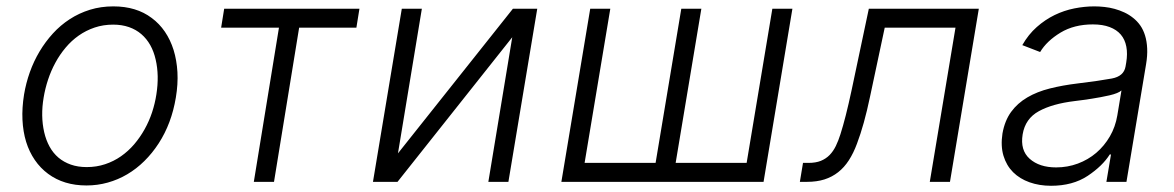

<svg xmlns="http://www.w3.org/2000/svg" viewBox="-20 -573 3699 605"><path d="M55.8 -275.2Q61.8 -311.1 74 -345.5Q86.3 -380 104.6 -410.7Q122.9 -441.4 146.7 -467.5Q170.5 -493.6 199.8 -512.6Q229 -531.6 263.5 -542.3Q297.9 -552.9 337 -552.9Q409.8 -552.9 458.1 -516.3Q482.2 -498.6 499.6 -473Q517 -447.4 527 -415.5Q536.9 -383.5 539.1 -345.7Q541.2 -307.9 534.1 -265.6Q520.6 -183.9 480.1 -121.4Q459.9 -90.2 434.8 -65.5Q409.8 -40.8 380.9 -23.8Q351.9 -6.7 319.6 2.3Q287.3 11.4 252.5 11.4Q181.1 11.4 131.7 -25.2Q107.2 -43.3 89.7 -68.9Q72.1 -94.5 62.3 -126.2Q52.6 -158 50.8 -195.5Q49 -233 55.8 -275.2ZM119.3 -156.2Q125 -131.4 136.2 -111Q147.4 -90.6 164.2 -76.3Q181.1 -62.1 203.3 -54.3Q225.5 -46.5 253.2 -46.5Q284.1 -46.5 311.3 -55.6Q338.4 -64.6 361.3 -80.6Q384.2 -96.6 402.9 -118.4Q421.5 -140.3 435.7 -165.7Q449.9 -191.1 459.2 -219.1Q468.4 -247.2 472.7 -275.2Q482.2 -335.2 470.5 -385.3Q464.8 -410.5 453.5 -430.8Q442.1 -451 425.4 -465.4Q408.7 -479.8 386.4 -487.6Q364 -495.4 336.6 -495.4Q305.4 -495.4 278.1 -486.2Q250.7 -476.9 228 -460.9Q205.3 -445 186.8 -422.9Q168.3 -400.9 154.5 -375.4Q140.6 -349.8 131.4 -321.9Q122.2 -294 117.5 -265.6Q107.6 -207.4 119.3 -156.2Z M676.8 -485.8 686.4 -545.5H1112.6L1103 -485.8H922.6L843.4 0H779.8L859 -485.8Z M1246.1 -545.5H1309.3L1234 -89.8L1596.2 -545.5H1672.9L1582 0H1518.8L1594.1 -455.6L1232.6 0H1155.2Z M1839.8 -545.5H1903.1L1822.1 -59.7H2045.8L2126.8 -545.5H2190L2109 -59.7H2332.7L2413.7 -545.5H2476.9L2386 0H1748.9Z M2510.3 -59.7H2527.3Q2550.4 -59.7 2566.6 -66.2Q2582.7 -72.8 2594.3 -84.7Q2605.8 -96.6 2613.8 -113.1Q2621.8 -129.6 2628.2 -149.9Q2636.4 -175.4 2645.1 -209.7Q2653.8 -244 2663.7 -290.1L2717.7 -545.5H3064.3L2973.4 0H2909.8L2990.8 -485.8H2767.8L2721.6 -268.8Q2712 -223 2701.9 -186.8Q2691.8 -150.6 2680.4 -120.4Q2669.4 -90.6 2654.8 -68Q2640.3 -45.5 2621.1 -30.4Q2601.9 -15.3 2577.8 -7.6Q2553.6 0 2523.1 0H2500.4Z M3138.8 -152.3Q3146 -192.8 3166 -220.3Q3186.1 -247.9 3217 -266Q3247.9 -284.1 3288 -294.2Q3328.1 -304.3 3375.4 -310Q3410.9 -314.3 3437.5 -318.2Q3464.1 -322.1 3483.3 -325.6Q3521.3 -332.7 3526.6 -363.3L3528.8 -376.1Q3533.4 -403.8 3529.1 -426.1Q3524.9 -448.5 3511.7 -464Q3498.6 -479.4 3476.6 -487.7Q3454.5 -496.1 3423.7 -496.1Q3364.7 -496.1 3321.7 -470.2Q3278.4 -443.9 3257.5 -409.1L3201.3 -430.8Q3220.5 -464.5 3246.8 -487.7Q3273.1 -511 3303.1 -525.6Q3333.1 -540.1 3365.2 -546.5Q3397.4 -552.9 3428.3 -552.9Q3443.9 -552.9 3460 -551.1Q3476.2 -549.4 3492 -545.1Q3507.8 -540.8 3522.7 -533.9Q3537.6 -527 3550.4 -516.7Q3563.2 -506.7 3573 -492.9Q3582.7 -479 3588.2 -460.9Q3593.8 -442.8 3594.8 -420.3Q3595.9 -397.7 3591.3 -370.4L3529.5 0H3466.3L3480.8 -86.3H3476.9Q3454.2 -50.1 3407.3 -18.8Q3360.1 12.4 3291.9 12.4Q3255 12.4 3224.1 1.4Q3193.2 -9.6 3172.2 -30.5Q3151.3 -51.5 3142 -82.2Q3132.8 -112.9 3138.8 -152.3ZM3224.4 -72.8Q3255 -45.5 3307.9 -45.5Q3343.8 -45.5 3376.2 -57.5Q3408.7 -69.6 3434.3 -91.4Q3459.9 -113.3 3477.3 -143.3Q3494.7 -173.3 3500.7 -209.2L3513.8 -288Q3503.9 -279.1 3476.6 -272.7Q3463.4 -269.5 3448.7 -266.9Q3433.9 -264.2 3419.6 -261.9Q3405.2 -259.6 3391.7 -257.8Q3378.2 -256 3366.8 -254.6Q3296.2 -246.1 3253.6 -222.7Q3210.6 -199.2 3202.4 -149.5Q3194.2 -99.8 3224.4 -72.8Z"/></svg>

Font: Inter P Light
Style: Italic
Weight: 300
Italic angle: 9.39999°
Designer: Rasmus Andersson
Foundry: rsms
Version: Version 3.018;git-588b23468